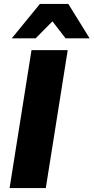

<svg xmlns="http://www.w3.org/2000/svg" viewBox="-20 -961 478 981"><path d="M29 0 141 -705H326L214 0ZM40 -765 184 -941H329L438 -765H315L248 -852L162 -765Z"/></svg>

Font: Nunito Sans 11pt Black
Style: Italic
Weight: 900
Italic angle: -9°
Version: Version 3.101;gftools[0.9.27]